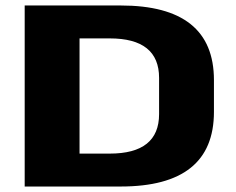

<svg xmlns="http://www.w3.org/2000/svg" viewBox="-20 -680 860 700"><path d="M70 0V-660H420Q760 -660 760 -388V-272Q760 0 420 0ZM270 -120H380Q560 -120 560 -264V-396Q560 -540 380 -540H270Z"/></svg>

Font: Xolonium
Style: Bold
Weight: 700
Designer: Severin Meyer
Version: Version 4.2